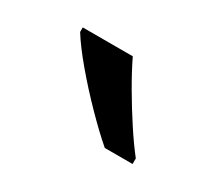

<svg xmlns="http://www.w3.org/2000/svg" viewBox="-49 -850 369 329"><g transform="rotate(30 135.5 -686.0)"><path d="M139 -766Q150 -743 166 -715.5Q182 -688 199 -662Q216 -636 231 -617V-606H176Q156 -623 128.5 -651Q101 -679 77 -707.5Q53 -736 40 -757V-766Z"/></g></svg>

Font: Noto Sans Devanagari Condensed
Style: Regular
Weight: 400
Width: 3
Designer: Jelle Bosma - Monotype Design Team
Foundry: Monotype Imaging Inc.
Version: Version 2.004; ttfautohint (v1.8.4.7-5d5b)